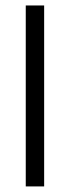

<svg xmlns="http://www.w3.org/2000/svg" viewBox="-20 -668 250 688"><path d="M138.2 0H72.3V-648.4H138.2Z"/></svg>

Font: Potro Sans Bangla
Style: Regular
Weight: 400
Designer: Jayed Ahsan Saad
Foundry: Codepotro
Version: Potro Sans Bangla;Version 0.996;CodepotroFonts;